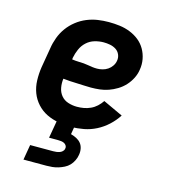

<svg xmlns="http://www.w3.org/2000/svg" viewBox="-111 -617 822 927"><g transform="rotate(15 300.0 -154.0)"><path d="M275 8Q241 8 209 2.5Q177 -3 149.5 -16.5Q122 -30 101 -53Q80 -76 69 -105Q58 -134 57 -167Q56 -200 61 -233L78 -333Q82 -360 92 -387Q102 -414 119 -437.5Q136 -461 159.5 -479.5Q183 -498 210 -509Q237 -520 264.5 -524Q292 -528 319 -528Q347 -528 374 -524.5Q401 -521 426 -511Q451 -501 471 -485Q491 -469 504 -446.5Q517 -424 522 -397.5Q527 -371 522 -343Q519 -322 508.5 -301Q498 -280 482 -262.5Q466 -245 445.5 -232.5Q425 -220 403.5 -212.5Q382 -205 360 -202.5Q338 -200 316 -200Q299 -200 281.5 -201Q264 -202 246.5 -202.5Q229 -203 212 -204Q195 -205 177 -207Q174 -184 178 -162Q182 -140 195.5 -123.5Q209 -107 230.5 -100Q252 -93 275 -93Q292 -93 309 -96Q326 -99 342.5 -106.5Q359 -114 372.5 -126.5Q386 -139 396 -154L495 -108Q477 -80 452 -57Q427 -34 397.5 -19Q368 -4 336.5 2Q305 8 275 8ZM321 -296Q334 -296 348 -299.5Q362 -303 374 -311Q386 -319 394.5 -331.5Q403 -344 405 -358Q408 -374 401.5 -389Q395 -404 381.5 -412.5Q368 -421 352 -424Q336 -427 320 -427Q298 -427 275.5 -420.5Q253 -414 235.5 -398Q218 -382 208.5 -360Q199 -338 195 -317L194 -308Q203 -307 212 -306Q221 -305 230 -305Q241 -305 252.5 -304Q264 -303 275 -301Q286 -299 297.5 -297.5Q309 -296 321 -296ZM92 220 105 144H220Q228 144 236 143Q244 142 251.5 139.5Q259 137 265.5 131Q272 125 273 117Q275 109 271 102Q267 95 260 91.5Q253 88 245 87Q237 86 229 86H184L199 0H289L282 42Q297 46 310.5 53Q324 60 333 71Q342 82 345 97.5Q348 113 345 129Q343 143 336 157.5Q329 172 318.5 183Q308 194 294 201Q280 208 265.5 212.5Q251 217 236 218.5Q221 220 207 220Z"/></g></svg>

Font: Iosevka Etoile
Style: Bold Italic
Weight: 700
Italic angle: -9°
Designer: Belleve Invis
Foundry: Belleve Invis
Version: Version 28.1.0; ttfautohint (v1.8.4)